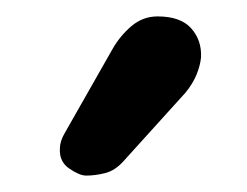

<svg xmlns="http://www.w3.org/2000/svg" viewBox="-20 -813 301 234"><path d="M85 -599Q77 -599 64.5 -607.5Q52 -616 53 -632Q53 -641 59 -651L117 -753Q126 -769 140 -781Q154 -793 172 -793Q200 -793 213 -778.5Q226 -764 225 -743Q224 -733 219.5 -722Q215 -711 206 -700L130 -616Q120 -605 108 -602Q96 -599 85 -599Z"/></svg>

Font: zvoove
Style: Bold
Weight: 700
Designer: Vernon Adams (Nunito) & Andrew Paglinawan (Quicksand)
Foundry: zvoove
Version: Version 3.006